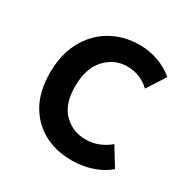

<svg xmlns="http://www.w3.org/2000/svg" viewBox="-129 -646 759 773"><g transform="rotate(30 251.0 -259.0)"><path d="M49 -252Q49 -337 83 -399.5Q117 -462 175.5 -495.5Q234 -529 308 -529Q353 -529 394.5 -514Q436 -499 467 -472L412 -387Q393 -406 366 -417.5Q339 -429 307 -429Q248 -429 206 -384Q164 -339 164 -254Q164 -172 205.5 -131Q247 -90 306 -90Q340 -90 368.5 -102Q397 -114 417 -132L470 -46Q439 -19 394.5 -4Q350 11 300 11Q227 11 170.5 -19.5Q114 -50 81.5 -108.5Q49 -167 49 -252Z"/></g></svg>

Font: Radio Canada Medium
Style: Regular
Weight: 500
Designer: Charles Daoud, Etienne Aubert Bonn, Alexandre Saumier Demers, Jacques Le Bailly
Foundry: Radio-Canada
Version: Version 2.104; ttfautohint (v1.8.4.7-5d5b);gftools[0.9.28.de